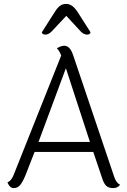

<svg xmlns="http://www.w3.org/2000/svg" viewBox="-20 -954 651 982"><path d="M244 -793Q228 -777 212 -777Q196 -777 194 -789L259 -891Q273 -914 286.5 -924Q300 -934 319 -934Q351 -934 378 -891L443 -789Q441 -777 425 -777Q409 -777 393 -793L319 -873ZM177 -228H440L317 -605ZM594 -9Q582 8 559 8Q536 8 523.5 -3.5Q511 -15 502 -44L457 -177H157L110 -57Q96 -23 83 -7.5Q70 8 50 8Q30 8 18 -21Q38 -29 50 -60L293 -670Q284 -694 271 -707Q292 -720 309 -720Q338 -720 354 -672L564 -50Q574 -19 594 -9Z"/></svg>

Font: Laila Light
Style: Regular
Weight: 300
Designer: Hitesh Malaviya
Foundry: Indian Type Foundry
Version: Version 1.302;PS 1.0;hotconv 1.0.78;makeotf.lib2.5.61930; tt